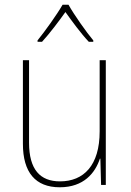

<svg xmlns="http://www.w3.org/2000/svg" viewBox="-20 -783 553 813"><path d="M270 -763H245C221 -721 170 -650 139 -612V-606H158C191 -642 230 -694 257 -732C285 -693 322 -642 356 -606H375V-612C347 -645 294 -720 270 -763ZM428 -528H402V-227C402 -82 334 -15 234 -15C150 -15 103 -65 103 -179V-528H77V-174C77 -53 130 10 233 10C335 10 383 -51 403 -111H405L408 0H428Z"/></svg>

Font: Noto Sans Gurmukhi SemiCondensed Thin
Style: Regular
Weight: 100
Width: 4
Designer: Jelle Bosma - Monotype Design Team
Foundry: Monotype Imaging Inc.
Version: Version 2.004